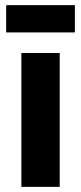

<svg xmlns="http://www.w3.org/2000/svg" viewBox="-20 -726 315 746"><path d="M4 -600H271V-706H4ZM63 0H212V-520H63Z"/></svg>

Font: Fixel Text Bold
Style: Bold
Weight: 700
Width: 4
Designer: AlfaBravo + MacPaw
Foundry: Kyrylo Tkachov, Marchela Mozhyna, Serhii Makarenko, Maria Weinstein, Zakhar Kryvoshyya
Version: Version 1.211